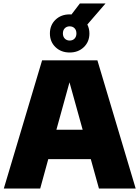

<svg xmlns="http://www.w3.org/2000/svg" viewBox="-20 -1088 805 1108"><path d="M2 0 223 -740H542L763 0H551L504 -169.5H258.5L212 0ZM305.5 -339.5H457L381 -613ZM382 -785Q332.5 -785 300.2 -816Q268 -847 268 -895Q268 -943 300.2 -974Q332.5 -1005 382 -1005Q387.5 -1005 392.5 -1004.5L441 -1068H589L484 -946.5Q496 -923 496 -895Q496 -847 463.8 -816Q431.5 -785 382 -785ZM382 -854Q399.5 -854 410.2 -865.2Q421 -876.5 421 -895Q421 -914 410.2 -925Q399.5 -936 382 -936Q365 -936 354 -925Q343 -914 343 -895Q343 -876.5 354 -865.2Q365 -854 382 -854Z"/></svg>

Font: Encode Sans Black
Style: Regular
Weight: 900
Designer: Multiple Designers
Foundry: Impallari Type
Version: Version 3.002; ttfautohint (v1.8.3) -l 8 -r 50 -G 200 -x 14 